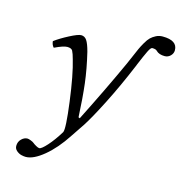

<svg xmlns="http://www.w3.org/2000/svg" viewBox="-113 -642 929 979"><g transform="rotate(15 352.0 -153.0)"><path d="M484.9 -358.9Q491.2 -373 503.7 -402.1Q516.1 -431.2 522.7 -445.8Q529.3 -460.4 541.5 -481.7Q553.7 -502.9 564.7 -513.4Q575.7 -523.9 591.6 -532Q607.4 -540 626 -540Q704.1 -540 704.1 -487.8Q704.1 -471.2 691.4 -458.5Q678.7 -445.8 661.1 -445.8Q631.3 -445.8 616.2 -460.9Q609.4 -469.2 589.8 -469.2Q582 -469.2 569.8 -444.3Q557.6 -419.4 536.1 -367.7Q535.2 -364.7 534.2 -362.5Q533.2 -360.4 532.2 -357.9Q483.4 -241.2 433.1 -142.3Q382.8 -43.5 354 0L307.1 69.8Q258.8 144 204.3 189Q149.9 233.9 109.9 233.9Q99.1 233.9 86.2 230.7Q73.2 227.5 61 217.3Q48.8 207 48.8 191.9Q48.8 169.9 63.5 155.5Q78.1 141.1 95.2 141.1Q101.1 141.1 113 145.8Q125 150.4 129.9 154.8Q136.2 160.2 147.5 166.5Q158.7 172.9 165 172.9Q176.3 172.9 204.6 141.4Q232.9 109.9 262.2 62Q271.5 42 253.4 -95.9Q235.4 -233.9 212.9 -309.1Q205.6 -336.9 198.2 -351.1Q191.9 -362.8 169.9 -362.8Q149.9 -362.8 104 -340.8Q92.8 -352.1 90.8 -372.1Q119.6 -393.6 163.3 -416.3Q207 -439 223.1 -439Q241.7 -439 252.9 -422.4Q264.2 -405.8 274.9 -365.2Q295.4 -279.8 304.2 -205.8Q313 -131.8 317.9 -30.8L325.2 -27.8Q415 -205.6 484.9 -358.9Z"/></g></svg>

Font: Common Serif SemiBold
Style: Italic
Weight: 600
Italic angle: -12°
Designer: Philipp H. Poll, Khaled Hosny
Foundry: Stefan Peev, Context Ltd.
Version: Version 1.026